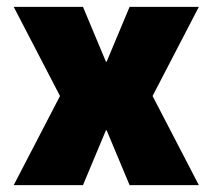

<svg xmlns="http://www.w3.org/2000/svg" viewBox="-20 -540 620 560"><path d="M20 0 155 -260 20 -520H222L289 -360H291L358 -520H560L425 -260L560 0H358L291 -160H289L222 0Z"/></svg>

Font: M PLUS 1 Black
Style: Regular
Weight: 900
Designer: Coji Morishita
Foundry: UNDERFOREST DESIGN
Version: Version 1.001